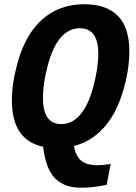

<svg xmlns="http://www.w3.org/2000/svg" viewBox="-20 -689 640 906"><path d="M329.1 0Q336.4 45.9 362.5 68.4Q388.7 90.8 441.4 90.8Q462.9 90.8 502.4 84.5L483.4 183.1Q418.5 196.8 362.8 196.8Q283.2 196.8 239.3 151.9Q195.3 106.9 183.6 3.4Q36.1 -27.8 36.1 -214.4Q36.1 -294.9 61.3 -387.2Q86.4 -479.5 130.1 -541.7Q173.8 -604 236.3 -636.5Q298.8 -668.9 378.9 -668.9Q482.4 -668.9 536.4 -613.8Q590.3 -558.6 590.3 -447.8Q590.3 -355 558.3 -251.7Q526.4 -148.4 468.5 -85Q410.6 -21.5 329.1 0ZM443.8 -435.5Q443.8 -555.7 356.9 -555.7Q304.7 -555.7 266.8 -512.2Q229 -468.8 205.8 -381.8Q182.6 -294.9 182.6 -227.5Q182.6 -103.5 269 -103.5Q320.8 -103.5 358.9 -148.2Q397 -192.9 420.4 -280Q443.8 -367.2 443.8 -435.5Z"/></svg>

Font: Cousine
Style: Bold Italic
Weight: 700
Italic angle: -12°
Monospace: yes
Designer: Steve Matteson
Foundry: Ascender Corporation
Version: Version 1.20